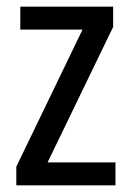

<svg xmlns="http://www.w3.org/2000/svg" viewBox="-20 -557 393 577"><path d="M327 0V-69H123L320 -476V-537H41V-468H228L29 -56V0Z"/></svg>

Font: Noto Sans Arabic UI Cn
Style: Regular
Weight: 400
Width: 3
Designer: Monotype Design Team, Nadine Chahine and Nizar Qandah
Foundry: Monotype Imaging Inc.
Version: Version 2.010